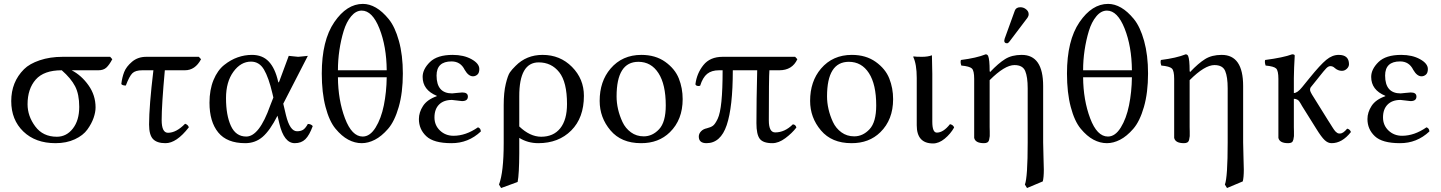

<svg xmlns="http://www.w3.org/2000/svg" viewBox="-20 -718 7324 976"><path d="M480 -360.8H344.2Q394 -335 429.9 -284.4Q465.8 -233.9 465.8 -171.9Q465.8 -147.9 455.8 -118.9Q445.8 -89.8 424.3 -59.8Q402.8 -29.8 360.4 -10Q317.9 9.8 262.2 9.8Q160.2 9.8 98.6 -49.6Q37.1 -108.9 37.1 -204.1Q37.1 -301.3 102.1 -366.2Q129.9 -394 181.9 -411.6Q233.9 -429.2 298.8 -429.2H540L550.8 -417Q535.6 -388.2 520.8 -374.5Q505.9 -360.8 480 -360.8ZM269 -22.9Q317.9 -22.9 350.3 -64.5Q382.8 -106 382.8 -174.8Q382.8 -238.8 361.8 -279.3Q340.8 -319.8 293.9 -360.8Q203.1 -360.8 161.6 -313.5Q120.1 -266.1 120.1 -188Q120.1 -127.9 159.2 -75.4Q198.2 -22.9 269 -22.9Z M723.6 -429.2H990.7L1002 -417Q972.2 -360.8 919.9 -360.8H817.9Q801.8 -185.1 801.8 -107.9Q801.8 -43 834 -43Q876 -43 920.9 -88.9Q936 -84 939.9 -70.8Q877 10.3 820.8 9.8Q777.8 9.8 757.8 -11.2Q737.8 -32.2 737.8 -85Q737.8 -177.7 759.8 -360.8H703.6Q668.5 -360.8 653.1 -345.9Q637.7 -331.1 619.6 -283.2Q601.6 -283.2 596.7 -291Q600.6 -324.2 611.1 -351.6Q621.6 -378.9 651.1 -404.1Q680.7 -429.2 723.6 -429.2Z M1419.9 -190.9 1433.6 -132.8Q1453.6 -50.8 1489.7 -50.8Q1508.8 -50.8 1520.8 -58.3Q1532.7 -65.9 1544.9 -87.9Q1561 -87.9 1569.8 -77.1Q1552.7 -30.3 1532.2 -10.3Q1511.7 9.8 1478.5 9.8Q1423.3 9.8 1399.9 -90.8L1390.6 -129.9Q1352.5 -54.7 1315.2 -22.5Q1277.8 9.8 1226.6 9.8Q1133.8 9.8 1089.4 -44.7Q1044.9 -99.1 1044.9 -195.8Q1044.9 -261.7 1065.4 -311.3Q1085.9 -360.8 1119.4 -387.5Q1152.8 -414.1 1188.2 -426.5Q1223.6 -439 1260.7 -439Q1314.5 -439 1346.4 -405Q1378.4 -371.1 1393.6 -304.2Q1396 -294.4 1398.9 -302.7Q1399.4 -303.7 1400.4 -306.2L1447.8 -434.1Q1454.6 -434.1 1471.7 -431.6Q1488.8 -429.2 1495.6 -429.2Q1503.4 -429.2 1521 -431.6Q1538.6 -434.1 1544.9 -434.1ZM1369.6 -222.2 1364.7 -243.2Q1345.7 -324.2 1321.8 -364.5Q1297.9 -404.8 1255.9 -404.8Q1204.1 -404.8 1166.5 -353.3Q1128.9 -301.8 1128.9 -219.2Q1128.9 -132.3 1153.8 -78.1Q1178.7 -23.9 1231.9 -23.9Q1297.9 -23.9 1353.5 -181.2Z M1945.8 -360.8Q1944.8 -481.9 1908.7 -573Q1872.6 -664.1 1818.8 -664.1Q1789.1 -664.1 1764.9 -635Q1740.7 -606 1726.8 -560.1Q1712.9 -514.2 1705.3 -463.1Q1697.8 -412.1 1697.8 -360.8ZM1945.8 -325.2H1697.8Q1698.7 -209 1733.6 -116.5Q1768.6 -23.9 1823.7 -23.9Q1860.8 -23.9 1889.2 -69.6Q1917.5 -115.2 1931.2 -182.6Q1944.8 -250 1945.8 -325.2ZM1615.7 -344.2Q1615.7 -512.2 1679.2 -605.2Q1742.7 -698.2 1824.7 -698.2Q1857.9 -698.2 1890.9 -679.2Q1923.8 -660.2 1955.8 -621.1Q1987.8 -582 2007.8 -510Q2027.8 -438 2027.8 -344.2Q2027.8 -247.1 2006.8 -174.1Q1985.8 -101.1 1952.6 -63Q1919.4 -24.9 1885.5 -7.6Q1851.6 9.8 1818.8 9.8Q1783.7 9.8 1750.2 -8.1Q1716.8 -25.9 1685.3 -64Q1653.8 -102.1 1634.8 -174.6Q1615.7 -247.1 1615.7 -344.2Z M2188.5 -121.1Q2188.5 -81.1 2216.6 -54.4Q2244.6 -27.8 2285.6 -27.8Q2347.7 -27.8 2409.7 -70.8Q2423.8 -65.9 2424.3 -49.8Q2360.4 10.3 2274.4 9.8Q2184.6 9.8 2147 -25.6Q2109.4 -61 2109.4 -112.8Q2109.4 -147 2130.4 -179.4Q2151.4 -211.9 2200.2 -229V-231Q2128.4 -260.7 2128.4 -327.1Q2128.4 -366.2 2165.5 -402.6Q2202.6 -439 2281.2 -439Q2337.4 -439 2377 -417Q2416.5 -395 2416.5 -367.2Q2416.5 -347.2 2406.5 -338.6Q2396.5 -330.1 2384.3 -330.1Q2361.3 -330.1 2342.3 -362.8Q2321.3 -405.8 2275.4 -405.8Q2199.2 -405.8 2199.2 -334Q2199.2 -243.2 2278.3 -243.2L2302.2 -245.6Q2326.2 -248 2329.6 -248Q2358.4 -248 2358.4 -227.1Q2358.4 -204.1 2328.6 -204.1Q2324.7 -204.1 2303.5 -207Q2282.2 -210 2277.3 -210Q2235.4 -210 2211.9 -186.5Q2188.5 -163.1 2188.5 -121.1Z M2611.3 207 2527.3 237.8 2516.6 220.2Q2540.5 157.2 2540.5 9.8V-184.1Q2540.5 -248 2551 -291.5Q2561.5 -335 2572 -350.1Q2582.5 -365.2 2600.6 -382.8Q2655.8 -439 2738.3 -439Q2827.1 -439 2887.7 -377.9Q2948.2 -316.9 2948.2 -231Q2948.2 -119.1 2883.8 -54.7Q2819.3 9.8 2716.3 9.8Q2663.1 9.8 2619.6 -17.1V61Q2619.1 167 2611.3 207ZM2862.3 -189Q2862.3 -300.8 2822.8 -350.8Q2783.2 -400.9 2718.3 -400.9Q2619.1 -400.9 2619.6 -228V-75.2Q2673.8 -23.4 2730.5 -22.9Q2793.5 -22.9 2827.9 -65.9Q2862.3 -108.9 2862.3 -189Z M3028.3 -205.1Q3028.3 -304.2 3083.5 -369.1Q3143.1 -439 3240.2 -439Q3312 -439 3361.6 -403.6Q3411.1 -368.2 3430.7 -319.1Q3450.2 -270 3450.2 -213.9Q3450.2 -109.4 3385.3 -45.9Q3328.1 10.3 3238.3 9.8Q3138.2 9.8 3083.3 -55.2Q3028.3 -120.1 3028.3 -205.1ZM3225.1 -403.8Q3114.3 -403.8 3114.3 -228Q3114.3 -195.8 3121.8 -162.8Q3129.4 -129.9 3144.3 -97.9Q3159.2 -65.9 3187.3 -45.4Q3215.3 -24.9 3252.4 -24.9Q3296.4 -24.9 3330.3 -61Q3364.3 -97.2 3364.3 -182.1Q3364.3 -289.1 3327.1 -346.4Q3290 -403.8 3225.1 -403.8Z M4022 -429.2 4033.2 -417Q4007.3 -360.8 3941.4 -360.8H3891.1Q3888.2 -324.7 3888.2 -106Q3888.2 -44.9 3920.4 -44.9Q3969.2 -44.9 4010.3 -85.9Q4024.4 -85 4028.3 -69.8Q4006.3 -41 3972.2 -15.6Q3938 9.8 3906.2 9.8Q3859.4 9.8 3842.3 -12.2Q3825.2 -34.2 3825.2 -91.8Q3825.2 -208 3829.1 -360.8H3705.1Q3705.1 -173.8 3674.1 -82Q3643.1 9.8 3571.3 9.8Q3532.2 9.8 3532.2 -23.9Q3532.2 -38.1 3543.2 -50Q3554.2 -62 3573.2 -65.9Q3593.3 -70.8 3604.2 -78.9Q3615.2 -86.9 3628.2 -114Q3641.1 -141.1 3647.2 -202.1Q3653.3 -263.2 3653.3 -360.8H3635.3Q3597.2 -360.8 3574.7 -342.5Q3552.2 -324.2 3539.1 -282.2Q3531.2 -279.3 3523.7 -281.7Q3516.1 -284.2 3515.1 -290Q3522 -345.2 3555.7 -387.2Q3589.4 -429.2 3653.3 -429.2Z M4098.1 -205.1Q4098.1 -304.2 4153.3 -369.1Q4212.9 -439 4310.1 -439Q4381.8 -439 4431.4 -403.6Q4481 -368.2 4500.5 -319.1Q4520 -270 4520 -213.9Q4520 -109.4 4455.1 -45.9Q4397.9 10.3 4308.1 9.8Q4208 9.8 4153.1 -55.2Q4098.1 -120.1 4098.1 -205.1ZM4294.9 -403.8Q4184.1 -403.8 4184.1 -228Q4184.1 -195.8 4191.7 -162.8Q4199.2 -129.9 4214.1 -97.9Q4229 -65.9 4257.1 -45.4Q4285.2 -24.9 4322.3 -24.9Q4366.2 -24.9 4400.1 -61Q4434.1 -97.2 4434.1 -182.1Q4434.1 -289.1 4397 -346.4Q4359.9 -403.8 4294.9 -403.8Z M4640.1 -321.8Q4640.1 -391.6 4622.1 -429.2L4624 -431.2Q4636.2 -429.2 4667 -429.2Q4696.8 -429.2 4717.3 -437Q4719.2 -375 4719.2 -342.8V-99.1Q4719.2 -43.9 4742.2 -43.9Q4775.4 -43.9 4809.1 -86.9Q4826.2 -83 4830.1 -69.8Q4812 -37.6 4782.5 -13.2Q4752.9 11.2 4723.1 11.2Q4640.1 11.2 4640.1 -81.1Z M5167 -681.2Q5183.1 -681.2 5196 -670.7Q5209 -660.2 5209 -646Q5209 -636.2 5203.1 -627.9L5110.8 -505.9Q5105 -498 5099.1 -498Q5085 -498 5085 -511.2Q5085 -515.1 5086.9 -521L5138.7 -664.1Q5145 -681.2 5167 -681.2ZM5010.7 -357.9Q5011.7 -351.6 5013.2 -352.1Q5055.2 -396.5 5089.4 -417.7Q5123.5 -439 5173.8 -439Q5282.7 -439 5282.7 -280.8V5.9Q5282.7 32.7 5284.4 79.3Q5286.1 126 5286.1 144Q5286.1 184.1 5280.8 204.1L5200.7 237.8L5189.9 220.2Q5204.1 183.1 5204.1 5.9V-269Q5204.1 -327.1 5191.4 -357.2Q5178.7 -387.2 5136.7 -387.2Q5087.4 -387.2 5010.7 -310.5V-71.8Q5010.7 -66.9 5011.2 -50Q5011.7 -33.2 5011.2 -26.1Q5010.7 -19 5008.3 -8.5Q5005.9 2 4999.3 5.9Q4992.7 9.8 4981.9 9.8Q4938 9.8 4932.1 -17.1V-71.8V-316.9Q4932.1 -358.9 4920.4 -369.9Q4908.7 -380.9 4866.7 -384.8Q4860.8 -401.9 4864.7 -413.1Q4942.9 -422.9 4990.7 -441.9Q4998.5 -441.9 5002.9 -434.1Q5010.7 -416 5010.7 -357.9Z M5733.9 -360.8Q5732.9 -481.9 5696.8 -573Q5660.6 -664.1 5606.9 -664.1Q5577.1 -664.1 5553 -635Q5528.8 -606 5514.9 -560.1Q5501 -514.2 5493.4 -463.1Q5485.8 -412.1 5485.8 -360.8ZM5733.9 -325.2H5485.8Q5486.8 -209 5521.7 -116.5Q5556.6 -23.9 5611.8 -23.9Q5648.9 -23.9 5677.2 -69.6Q5705.6 -115.2 5719.2 -182.6Q5732.9 -250 5733.9 -325.2ZM5403.8 -344.2Q5403.8 -512.2 5467.3 -605.2Q5530.8 -698.2 5612.8 -698.2Q5646 -698.2 5679 -679.2Q5711.9 -660.2 5743.9 -621.1Q5775.9 -582 5795.9 -510Q5815.9 -438 5815.9 -344.2Q5815.9 -247.1 5794.9 -174.1Q5773.9 -101.1 5740.7 -63Q5707.5 -24.9 5673.6 -7.6Q5639.6 9.8 5606.9 9.8Q5571.8 9.8 5538.3 -8.1Q5504.9 -25.9 5473.4 -64Q5441.9 -102.1 5422.9 -174.6Q5403.8 -247.1 5403.8 -344.2Z M6027.3 -357.9Q6028.3 -351.6 6029.8 -352.1Q6071.8 -396.5 6106 -417.7Q6140.1 -439 6190.4 -439Q6299.3 -439 6299.3 -280.8V5.9Q6299.3 32.7 6301 79.3Q6302.7 126 6302.7 144Q6302.7 184.1 6297.4 204.1L6217.3 237.8L6206.5 220.2Q6220.7 183.1 6220.7 5.9V-269Q6220.7 -327.1 6208 -357.2Q6195.3 -387.2 6153.3 -387.2Q6104 -387.2 6027.3 -310.5V-71.8Q6027.3 -66.9 6027.8 -50Q6028.3 -33.2 6027.8 -26.1Q6027.3 -19 6024.9 -8.5Q6022.5 2 6015.9 5.9Q6009.3 9.8 5998.5 9.8Q5954.6 9.8 5948.7 -17.1V-71.8V-316.9Q5948.7 -358.9 5937 -369.9Q5925.3 -380.9 5883.3 -384.8Q5877.4 -401.9 5881.3 -413.1Q5959.5 -422.9 6007.3 -441.9Q6015.1 -441.9 6019.5 -434.1Q6027.3 -416 6027.3 -357.9Z M6478.5 -316.9Q6478.5 -358.9 6467 -369.9Q6455.6 -380.9 6413.6 -384.8Q6407.7 -401.9 6411.1 -413.1Q6503.9 -425.3 6548.3 -441.9Q6561.5 -441.9 6561.5 -435.1Q6557.6 -371.1 6557.1 -321.3V-245.1Q6575.2 -245.1 6599.1 -274.9L6637.2 -321.8Q6691.4 -388.7 6721.9 -413.8Q6752.4 -439 6785.2 -439Q6836.9 -439 6837.4 -392.1Q6837.4 -378.9 6826.4 -368.4Q6815.4 -357.9 6801.3 -357.9Q6781.2 -357.9 6764.2 -373Q6755.4 -381.8 6742.2 -381.8Q6732.4 -381.8 6721.4 -370.4Q6710.4 -358.9 6686.5 -328.6Q6680.2 -320.8 6677.2 -316.9L6642.6 -273.9Q6639.6 -270 6639.4 -261Q6639.2 -252 6658.2 -223.1L6730.5 -106.9Q6735.4 -100.1 6741.9 -89.1Q6748.5 -78.1 6752 -73Q6755.4 -67.9 6759.8 -61Q6764.2 -54.2 6767.3 -51Q6770.5 -47.9 6774.9 -44.4Q6779.3 -41 6782.7 -40Q6786.1 -39.1 6791.5 -39.1Q6807.6 -39.1 6828.1 -64Q6842.3 -61 6847.2 -46.9Q6802.2 10.3 6748.5 9.8Q6730.5 9.8 6713.9 -5.6Q6697.3 -21 6671.4 -63L6598.1 -180.2Q6597.2 -182.1 6593.8 -188Q6590.3 -193.8 6588.9 -196Q6587.4 -198.2 6584.5 -202.6Q6581.5 -207 6579.3 -208.5Q6577.1 -210 6573.7 -211.9Q6570.3 -213.9 6566.4 -214.8Q6562.5 -215.8 6557.1 -215.8V-71.8Q6557.1 -66.9 6557.6 -50Q6558.1 -33.2 6557.6 -26.1Q6557.1 -19 6554.7 -8.5Q6552.2 2 6545.9 5.9Q6539.6 9.8 6528.3 9.8Q6484.4 9.8 6478.5 -17.1V-71.8Z M7010.3 -121.1Q7010.3 -81.1 7038.3 -54.4Q7066.4 -27.8 7107.4 -27.8Q7169.4 -27.8 7231.4 -70.8Q7245.6 -65.9 7246.1 -49.8Q7182.1 10.3 7096.2 9.8Q7006.3 9.8 6968.8 -25.6Q6931.2 -61 6931.2 -112.8Q6931.2 -147 6952.1 -179.4Q6973.1 -211.9 7022 -229V-231Q6950.2 -260.7 6950.2 -327.1Q6950.2 -366.2 6987.3 -402.6Q7024.4 -439 7103 -439Q7159.2 -439 7198.7 -417Q7238.3 -395 7238.3 -367.2Q7238.3 -347.2 7228.3 -338.6Q7218.3 -330.1 7206.1 -330.1Q7183.1 -330.1 7164.1 -362.8Q7143.1 -405.8 7097.2 -405.8Q7021 -405.8 7021 -334Q7021 -243.2 7100.1 -243.2L7124 -245.6Q7147.9 -248 7151.4 -248Q7180.2 -248 7180.2 -227.1Q7180.2 -204.1 7150.4 -204.1Q7146.5 -204.1 7125.2 -207Q7104 -210 7099.1 -210Q7057.1 -210 7033.7 -186.5Q7010.3 -163.1 7010.3 -121.1Z"/></svg>

Font: Linux Libertine
Style: Regular
Weight: 400
Designer: Philipp H. Poll
Foundry: Philipp H. Poll
Version: Version 5.3.0 ; ttfautohint (v0.9)